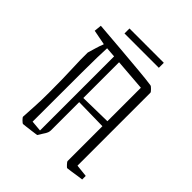

<svg xmlns="http://www.w3.org/2000/svg" viewBox="-197 -821 953 953"><g transform="rotate(45 279.5 -344.5)"><path d="M98 -468Q104 -488 110.5 -510.5Q117 -533 125 -552L124 -554L46 -569L50 -608Q127 -602 203 -595.5Q279 -589 340.5 -583.5Q402 -578 434 -573Q437 -573 448 -562Q459 -551 459 -547V-35L524 -28V-3Q515 -2 494.5 1Q474 4 455 7Q436 10 432 10Q429 10 418.5 -1.5Q408 -13 408 -16V-261L242 -264V-66Q242 -58 239 -49.5Q236 -41 225 -25L210 -1Q197 1 177 3.5Q157 6 141 8Q125 10 122 10Q118 10 107 -1Q96 -12 96 -16Q98 -55 100.5 -95.5Q103 -136 103 -191Q103 -293 100 -356.5Q97 -420 98 -468ZM147 -32 204 -27V-547L151 -551Q148 -501 147.5 -377Q147 -253 147 -32ZM408 -531 242 -544V-293L408 -296ZM160 -664V-699H401V-664Z"/></g></svg>

Font: Grenze Gotisch ExtraLight
Style: Regular
Weight: 200
Designer: Renata Polastri
Foundry: Omnibus-Type
Version: Version 1.001